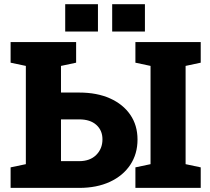

<svg xmlns="http://www.w3.org/2000/svg" viewBox="-20 -916 1024 936"><path d="M31.7 0V-100.1L106 -115.7V-594.7L31.7 -610.4V-710.9H351.1V-610.4L277.3 -594.7V-464.8H366.2Q452.6 -464.8 516.4 -436.3Q580.1 -407.7 615.2 -356.4Q650.4 -305.2 650.4 -235.8Q650.4 -165.5 615 -112.3Q579.6 -59.1 515.6 -29.5Q451.7 0 366.2 0ZM277.3 -130.4H366.2Q418.5 -130.4 449 -160.6Q479.5 -190.9 479.5 -236.8Q479.5 -280.3 449.7 -307.1Q419.9 -334 366.2 -334H277.3ZM640.1 0V-100.1L713.9 -115.7V-594.7L640.1 -610.4V-710.9H958.5V-610.4L884.8 -594.7V-115.7L958.5 -100.1V0ZM526.9 -762.2V-895.5H686.5V-762.2ZM297.9 -762.2V-895.5H457.5V-762.2Z"/></svg>

Font: Roboto Slab LO Black
Style: Regular
Weight: 900
Designer: Google
Version: Version 2.000